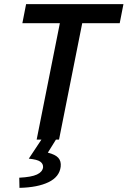

<svg xmlns="http://www.w3.org/2000/svg" viewBox="-20 -674 616 927"><path d="M157 0 269 -562H88L106 -654H576L558 -562H377L265 0ZM74 233 73 184Q132 181 158.5 168.5Q185 156 188 134Q189 117 174.5 106.5Q160 96 119 92L182 -3H252L211 63Q247 72 261.5 88Q276 104 273 131Q267 180 214.5 205.5Q162 231 74 233Z"/></svg>

Font: Source Sans Pro SemiBold
Style: Italic
Weight: 600
Italic angle: -11°
Designer: Paul D. Hunt
Foundry: Adobe Systems Incorporated
Version: Version 1.095;hotconv 1.0.109;makeotfexe 2.5.65596